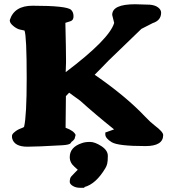

<svg xmlns="http://www.w3.org/2000/svg" viewBox="-20 -684 811 899"><path d="M355 195.3Q335 195.3 320.8 186.5Q306.6 177.7 306.6 167.5Q306.6 150.9 313.2 142.8Q319.8 134.8 329.8 125.2Q339.8 115.7 344.2 110.8Q339.4 106.4 329.6 97.7Q306.6 78.1 306.6 51.8Q306.6 4.4 364.3 -14.2Q378.9 -19.5 401.6 -19.5Q424.3 -19.5 454.6 0.2Q484.9 20 484.9 45.7Q484.9 71.3 481.9 82.8Q479 94.2 473.6 103Q429.2 177.7 375 191.9V195.3ZM287.6 -346.2Q492.2 -500.5 514.6 -576.7L505.4 -613.8V-615.2Q506.3 -664.1 612.8 -664.1L679.7 -662.1H680.7Q705.6 -660.2 720 -649.4Q734.4 -638.7 734.4 -624.5Q734.4 -588.4 694.8 -575.7L642.1 -548.8L487.3 -399.4Q474.1 -386.2 457.3 -368.4Q440.4 -350.6 423.3 -334Q569.3 -233.4 659.7 -137.7Q684.1 -111.8 704.6 -96.2Q744.1 -66.4 744.1 -51.8Q744.1 0 661.1 0Q532.7 0 502.9 -18.3Q473.1 -36.6 473.1 -54.7V-63.5L514.2 -78.1Q425.8 -148.9 355.5 -212.4L303.7 -250Q296.4 -242.2 288.6 -233.9Q288.1 -160.2 287.1 -85.9Q326.7 -71.3 334 -52.2L329.1 -33.7Q321.8 -24.4 319.1 -22.9Q316.4 -21.5 315.9 -21Q315.4 -20.5 314.9 -19.5Q313.5 -18.1 311 -14.2Q306.2 -5.9 271.5 -3.9Q152.3 2.9 108.4 2.9Q47.4 2.9 37.1 -35.6Q36.1 -39.1 36.1 -47.1Q36.1 -55.2 45.2 -63Q54.2 -70.8 59.1 -73.7Q68.4 -79.6 79.8 -83.5Q91.3 -87.4 92.8 -90.3Q105 -142.1 105 -318.8Q105 -515.1 94.7 -541Q89.8 -542.5 75 -545.2Q60.1 -547.9 43 -561.8Q25.9 -575.7 25.9 -587.4V-590.3Q46.9 -657.2 132.3 -657.2Q293.5 -657.2 313 -637.7Q323.7 -627.4 324.2 -609.4V-608.4Q324.7 -589.4 310.1 -584.7Q295.4 -580.1 286.1 -577.1Q289.1 -451.7 289.1 -407.7V-390.6Z"/></svg>

Font: Drukaatie burti
Style: Heavy
Weight: 800
Version: Version 0.14